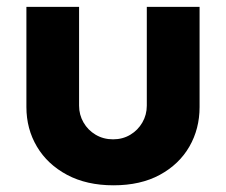

<svg xmlns="http://www.w3.org/2000/svg" viewBox="-20 -533 665 565"><path d="M314 12.3Q235 12.3 177.3 -18.5Q119.7 -49.3 88.7 -101.5Q57.7 -153.7 57.7 -218V-512.7H212.7V-222Q212.7 -195.3 225.7 -172.7Q238.7 -150 261.5 -136.5Q284.3 -123 312.7 -123Q341 -123 363.5 -136.5Q386 -150 399 -172.7Q412 -195.3 412 -222V-512.7H567.3V-218Q567.3 -153.7 537.2 -101.5Q507 -49.3 450.3 -18.5Q393.7 12.3 314 12.3Z"/></svg>

Font: MuseoModerno Thin
Style: Regular
Weight: 100
Designer: Pablo Cosgaya, Héctor Gatti, Marcela Romero, and the Authors of The MuseoModerno Project.
Foundry: Omnibus-Type Team
Version: Version 1.003